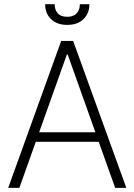

<svg xmlns="http://www.w3.org/2000/svg" viewBox="-20 -904 646 924"><path d="M19.5 0 274.4 -707H332L587.9 0H534.2L455.1 -221.7H152.3L73.2 0ZM439 -267.6 305.7 -641.6H301.8L168.5 -267.6ZM303.7 -784.2Q254.9 -784.2 226.1 -811.5Q197.3 -838.9 197.3 -883.8H243.2Q243.2 -855.5 258.3 -839.4Q273.4 -823.2 303.7 -823.2Q333.5 -823.2 348.9 -839.6Q364.3 -856 364.3 -883.8H410.2Q410.2 -838.9 381.3 -811.5Q352.5 -784.2 303.7 -784.2Z"/></svg>

Font: Pretendard ExtraLight
Style: Regular
Weight: 200
Designer: Base glyphs from Inter by Rasmus Andersson; Hangeul glyphs from Noto Sans CJK(Source Han Sans) by Jang Soo-young and Kan
Foundry: Kil Hyung-jin
Version: Version 1.309